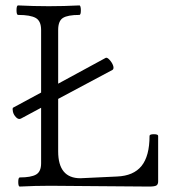

<svg xmlns="http://www.w3.org/2000/svg" viewBox="-20 -686 644 709"><path d="M53.2 2.9Q47.4 2.9 47.4 -13.9Q47.4 -30.8 53.2 -30.8Q94.7 -30.8 113.3 -41.5Q131.8 -52.2 131.8 -83V-288.1L57.1 -248Q48.3 -243.7 39.3 -252.9Q30.3 -262.2 27.8 -273.2Q25.4 -284.2 27.8 -288.1L131.8 -344.2V-575.2Q131.8 -608.4 112.1 -619.6Q92.3 -630.9 46.9 -630.9Q41 -630.9 41 -648.4Q41 -666 46.9 -666Q104 -663.1 160.2 -663.1Q215.8 -663.1 272.9 -666Q278.3 -666 278.6 -648.4Q278.8 -630.9 272.9 -630.9Q230.5 -630.9 212.6 -619.9Q194.8 -608.9 194.8 -575.2V-377L370.1 -472.2Q375.5 -475.1 384.8 -464.8Q394 -454.6 397.7 -443.8Q401.4 -433.1 396 -428.2L194.8 -320.8V-127Q194.8 -27.8 276.9 -27.8L412.1 -34.2Q473.1 -36.6 502.7 -73.2Q532.2 -109.9 532.2 -184.1Q532.2 -190.4 548.1 -190.4Q564 -190.4 564 -184.1V-16.1Q564 -4.9 557.4 -1Q550.8 2.9 530.8 2.9Q470.2 2.9 348.1 1.5Q226.1 0 165 0Q108.9 0 53.2 2.9Z"/></svg>

Font: Junicode SmCond Light
Style: Regular
Weight: 300
Width: 4
Designer: Peter S. Baker
Version: Version 2.206